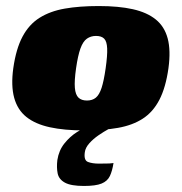

<svg xmlns="http://www.w3.org/2000/svg" viewBox="-20 -425 602 636"><path d="M259 7Q193 7 145 -3.5Q97 -14 67.5 -37.5Q38 -61 27 -101Q16 -141 24 -199Q33 -263 54.5 -303.5Q76 -344 111 -366Q146 -388 194.5 -396.5Q243 -405 307 -405Q373 -405 420 -394.5Q467 -384 496 -360.5Q525 -337 535.5 -297.5Q546 -258 538 -199Q529 -135 508 -94.5Q487 -54 453 -32Q419 -10 371 -1.5Q323 7 259 7ZM268 -92Q286 -92 297.5 -101.5Q309 -111 316.5 -134Q324 -157 330 -199Q336 -241 335 -264.5Q334 -288 325 -297Q316 -306 298 -306Q281 -306 268 -297Q255 -288 246.5 -264.5Q238 -241 232 -199Q226 -157 228 -134Q230 -111 240 -101.5Q250 -92 268 -92ZM258 191Q215 191 195 180Q175 169 171 149.5Q167 130 170 105Q175 73 193.5 50Q212 27 235 12.5Q258 -2 276 -10H366Q357 -7 340.5 2Q324 11 306.5 23Q289 35 276 49.5Q263 64 261 79Q257 106 271.5 111.5Q286 117 308 117Q333 117 342 116.5Q351 116 352.5 115.5Q354 115 356 115Q352 141 344 158Q336 175 316.5 183Q297 191 258 191Z"/></svg>

Font: Genos Black
Style: Italic
Weight: 900
Italic angle: -8°
Version: Version 1.010